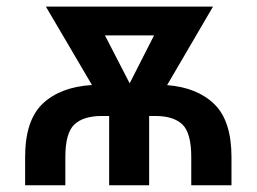

<svg xmlns="http://www.w3.org/2000/svg" viewBox="-20 -548 760 568"><path d="M173.3 0H54.3V-83.1Q54.3 -192.1 106.5 -241.5Q158.7 -290.8 252.1 -296.5L115.8 -528.4H610.1L474.4 -296.2Q563.9 -289.1 614.3 -239.7Q664.8 -190.3 664.8 -83.1V0H545.8V-83.1Q545.8 -154.8 519.5 -179.9Q493.3 -204.9 439.3 -204.9H421.2V0H302.9V-204.9H281.6Q226.9 -204.9 200.1 -179.9Q173.3 -154.8 173.3 -83.1ZM290.5 -443.2 363.6 -301.5 435.7 -443.2Z"/></svg>

Font: Interface Medium
Style: Regular
Weight: 500
Designer: Rasmus Andersson
Foundry: rsms
Version: Version 1.8